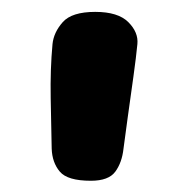

<svg xmlns="http://www.w3.org/2000/svg" viewBox="-20 -817 300 328"><path d="M69.7 -741.7Q71.7 -761.7 87.2 -779.2Q102.7 -796.7 142.7 -796.7Q181.7 -796.7 199.2 -779.2Q216.7 -761.7 214.7 -741.7Q212.7 -720.7 207.9 -686Q203.1 -651.3 198.3 -617.3Q193.6 -583.2 191 -563.2Q188.4 -539.3 177 -523.8Q165.6 -508.2 135.3 -508.2Q95.3 -508.2 82.2 -523.8Q69.1 -539.3 68.3 -563.2Q67.6 -600.2 66.6 -649.4Q65.7 -698.7 69.7 -741.7Z"/></svg>

Font: Playpen Sans Arabic
Style: Regular
Weight: 400
Designer: Azza Alameddine, Laura Meseguer, Veronika Burian, José Scaglione
Foundry: TypeTogether
Version: Version 2.000